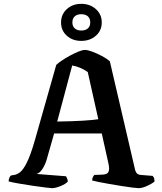

<svg xmlns="http://www.w3.org/2000/svg" viewBox="-20 -980 845 1000"><path d="M251 0Q245 0 216.5 -3.5Q188 -7 150.5 -12.5Q113 -18 78.5 -24Q44 -30 25 -35Q25 -45 28.5 -53.5Q32 -62 37 -66L48 -68Q65 -69 82.5 -81.5Q100 -94 119.5 -132.5Q139 -171 162 -251L273 -642Q282 -651 301 -664Q320 -677 344 -690Q368 -703 389 -711.5Q410 -720 422 -720Q436 -720 460.5 -711Q485 -702 510.5 -688.5Q536 -675 552 -661L684 -94Q687 -84 692.5 -77.5Q698 -71 712 -69L775 -64Q778 -59 781 -55.5Q784 -52 785 -35Q773 -24 747 -12Q721 0 702 0Q694 0 670 -3Q646 -6 614.5 -11Q583 -16 551 -21.5Q519 -27 494.5 -32Q470 -37 460 -40Q460 -52 465 -60Q470 -68 471 -69L504 -70Q518 -70 530 -73Q542 -76 546.5 -89Q551 -102 544 -132L510 -285H262L222 -145Q213 -117 199 -97Q185 -77 170 -74L324 -62Q325 -59 329 -51.5Q333 -44 333 -34Q321 -21 294.5 -10.5Q268 0 251 0ZM278 -347Q357 -348 412.5 -351.5Q468 -355 492 -359L437 -605Q397 -632 356 -639ZM403 -767Q358 -767 328 -794Q298 -821 298 -863Q298 -905 328 -932.5Q358 -960 403 -960Q449 -960 479.5 -932.5Q510 -905 510 -863Q510 -821 479.5 -794Q449 -767 403 -767ZM403 -821Q425 -821 437.5 -832Q450 -843 450 -863Q450 -884 437.5 -895Q425 -906 403 -906Q382 -906 369.5 -895Q357 -884 357 -863Q357 -843 369.5 -832Q382 -821 403 -821Z"/></svg>

Font: Texturina SemiBold
Style: Regular
Weight: 600
Designer: Guillermo Torres Carreño
Foundry: Omnibus-Type
Version: Version 1.002; ttfautohint (v1.8.3)